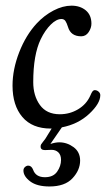

<svg xmlns="http://www.w3.org/2000/svg" viewBox="-20 -448 389 688"><path d="M157.2 220.2Q112.3 220.2 88.1 201.9Q64 183.6 64 163.1Q64 155.3 69.6 150.4Q75.2 145.5 81.1 145.5Q92.8 145.5 98.6 160.2Q107.9 187 141.1 187Q170.9 187 184.8 167Q198.7 147 198.7 125Q198.7 107.4 189.2 98.1Q179.7 88.9 164.6 88.9Q160.2 88.9 152.1 89.4Q144 89.8 141.1 89.8Q125.5 89.8 125.5 77.1Q125.5 72.8 127.2 69.6Q128.9 66.4 133.8 60.5Q138.7 54.7 142.1 49.8L165 12.7H162.1Q95.2 12.7 60.1 -28.8Q24.9 -70.3 24.9 -141.1Q24.9 -199.2 48.8 -260.7Q72.8 -322.3 111.8 -364.3Q138.7 -393.1 171.9 -410.4Q205.1 -427.7 236.3 -427.7Q267.1 -427.7 287.4 -410.9Q307.6 -394 307.6 -363.3Q307.6 -347.7 297.6 -332.8Q287.6 -317.9 271 -317.9Q233.4 -317.9 223.6 -351.6Q219.2 -365.7 214.4 -372.8Q209.5 -379.9 200.2 -379.9Q182.1 -379.9 161.9 -359.9Q141.6 -339.8 126 -307.6Q99.1 -252 99.1 -153.8Q99.1 -105 123 -71.8Q147 -38.6 194.3 -38.6Q230 -38.6 259.8 -56.4Q289.6 -74.2 303.2 -104.5Q308.1 -116.2 311.5 -120.6Q314.9 -125 319.8 -125Q327.1 -125 333.3 -119.6Q339.4 -114.3 339.4 -106.9Q339.4 -77.1 299.6 -40Q259.8 -2.9 201.7 8.3L160.6 67.9Q178.2 62 192.4 62Q220.2 62 243.7 79.3Q267.1 96.7 267.1 127.4Q267.1 161.6 239.7 190.9Q212.4 220.2 157.2 220.2Z"/></svg>

Font: Cooper*
Style: Italic
Weight: 400
Italic angle: -7°
Designer: Owen Earl
Foundry: indestructible type*
Version: Version 0.001